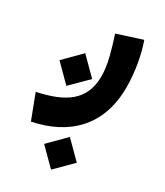

<svg xmlns="http://www.w3.org/2000/svg" viewBox="-212 -402 765 892"><g transform="rotate(30 171.0 43.5)"><path d="M128.4 325.7 215.8 413.1 303.7 325.7 215.8 237.8ZM-4.4 -46.9 83 40.5 170.9 -46.9 83 -134.8ZM23.4 266.6C208 229.5 328.6 112.3 328.6 -92.8C328.6 -168.5 314.9 -254.9 289.6 -325.7L157.7 -283.2C168.5 -251.5 178.7 -216.8 188 -180.2C197.3 -143.1 202.1 -109.9 202.1 -80.1C202.1 52.7 114.7 105.5 -26.4 135.7Z"/></g></svg>

Font: Vazirmatn ExtraBold
Style: Regular
Weight: 800
Designer: Saber Rastikerdar
Foundry: Saber Rastikerdar
Version: Version 33.003